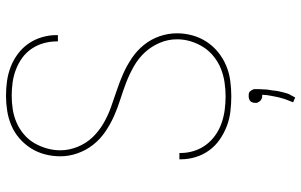

<svg xmlns="http://www.w3.org/2000/svg" viewBox="-202 -581 1004 640"><g transform="rotate(-90 300.0 -261.0)"><path d="M299 8Q274 8 248.5 5Q223 2 199.5 -7Q176 -16 155 -30.5Q134 -45 119 -65.5Q104 -86 96.5 -110.5Q89 -135 89 -160V-165H110V-161Q110 -138 117 -116Q124 -94 137.5 -76Q151 -58 169.5 -45Q188 -32 209.5 -24.5Q231 -17 253.5 -14Q276 -11 299 -11Q322 -11 345.5 -14.5Q369 -18 390.5 -26.5Q412 -35 431 -50Q450 -65 462.5 -84.5Q475 -104 482 -126.5Q489 -149 489 -173Q489 -203 477 -231Q465 -259 445 -280.5Q425 -302 398.5 -317Q372 -332 344.5 -342.5Q317 -353 288.5 -362Q260 -371 233 -383Q206 -395 181 -412Q156 -429 137.5 -452.5Q119 -476 109 -504.5Q99 -533 99 -562Q99 -588 105.5 -613Q112 -638 125.5 -659.5Q139 -681 158.5 -698Q178 -715 201.5 -725Q225 -735 250.5 -739Q276 -743 301 -743Q326 -743 350.5 -739.5Q375 -736 398 -727Q421 -718 441 -703Q461 -688 475 -667.5Q489 -647 496 -623Q503 -599 503 -575V-570H482V-574Q482 -596 476 -617.5Q470 -639 457.5 -657.5Q445 -676 427 -689Q409 -702 388 -710Q367 -718 345 -721Q323 -724 301 -724Q278 -724 255.5 -720.5Q233 -717 212 -708Q191 -699 173 -684Q155 -669 143.5 -649.5Q132 -630 125.5 -607.5Q119 -585 119 -562Q119 -533 130.5 -504.5Q142 -476 162.5 -454.5Q183 -433 209 -418Q235 -403 263 -393Q291 -383 319.5 -373.5Q348 -364 375 -352Q402 -340 427 -323Q452 -306 470.5 -283Q489 -260 499 -231.5Q509 -203 509 -173Q509 -147 502 -121.5Q495 -96 480.5 -74Q466 -52 445.5 -35.5Q425 -19 401 -9Q377 1 351 4.5Q325 8 299 8ZM295 221 279 214Q280 211 281.5 207.5Q283 204 284.5 200Q286 196 287.5 192.5Q289 189 290 185.5Q291 182 292 178.5Q293 175 294 171.5Q295 168 296 164Q297 160 297.5 156.5Q298 153 299 149Q300 145 300.5 141Q301 137 302 132.5Q303 128 303 126L304 111H300Q297 111 294.5 110.5Q292 110 289.5 108.5Q287 107 285 105.5Q283 104 281.5 101.5Q280 99 278.5 96Q277 93 277 91V88Q277 86 277.5 83Q278 80 279 77.5Q280 75 281.5 73Q283 71 285.5 69.5Q288 68 291 67Q294 66 296 66H300Q303 66 305.5 66Q308 66 310.5 67Q313 68 315 70Q317 72 318.5 74.5Q320 77 321.5 80Q323 83 323 84V88Q323 93 323 98Q323 103 322.5 107.5Q322 112 322 117Q322 122 321.5 127Q321 132 320 136.5Q319 141 318.5 146Q318 151 317.5 155.5Q317 160 316 165Q315 170 313.5 175.5Q312 181 311 185.5Q310 190 308 195.5Q306 201 305 203L303 206Z"/></g></svg>

Font: Iosevka Aile Thin
Style: Regular
Weight: 100
Designer: Belleve Invis
Foundry: Belleve Invis
Version: Version 31.1.0; ttfautohint (v1.8.4)